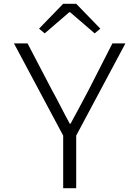

<svg xmlns="http://www.w3.org/2000/svg" viewBox="-20 -998 740 1018"><path d="M187 -846 217 -821 347 -933H352L482 -821L512 -846L384 -978H315ZM315 -279V0H384V-279L645 -768H576L451 -523C420 -464 388 -404 354 -342H350C316 -404 287 -464 254 -523L126 -768H54Z"/></svg>

Font: Kawkab Mono Light
Style: Regular
Weight: 300
Monospace: yes
Designer: Abdullah Arif
Foundry: Abdullah Arif
Version: Version 1.000;PS 000.500;hotconv 1.0.88;makeotf.lib2.5.64775